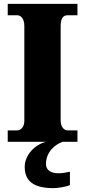

<svg xmlns="http://www.w3.org/2000/svg" viewBox="-20 -734 440 994"><path d="M20 0H219C161 14 108 68 108 130C108 206 157 240 257 240C276 240 322 234 342 224V155C319 160 300 163 283 163C245 163 218 148 218 115C218 52 266 13 305 0H381V-59H330C311 -59 294 -78 294 -110V-599C294 -639 307 -655 330 -655H381V-714H20V-655H70C86 -655 106 -639 106 -600V-108C106 -75 86 -59 70 -59H20Z"/></svg>

Font: Noto Serif Georgian SemiCondensed Black
Style: Regular
Weight: 900
Width: 4
Designer: Monotype Design Team, Akaki Razmadze
Foundry: Google LLC
Version: Version 2.003